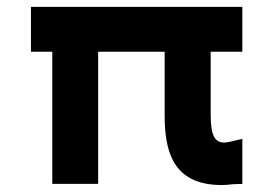

<svg xmlns="http://www.w3.org/2000/svg" viewBox="-20 -531 789 554"><path d="M130.9 -0.5H263.2V-381.8H455.1V-199.7C455.1 -101.6 474.1 2.9 619.6 2.9C629.9 2.9 642.6 2 652.3 0.5H655.3C656.2 0.5 662.6 0 666.5 0H679.2V-130.4C654.8 -124 634.3 -119.6 627.9 -119.6C600.6 -119.6 587.9 -138.2 587.9 -200.2V-381.8H679.2V-511.2H69.3V-381.8H130.9Z"/></svg>

Font: Krona One
Style: Regular
Weight: 400
Designer: Yvonne Schüttler
Foundry: Yvonne Schüttler
Version: Version 1.002